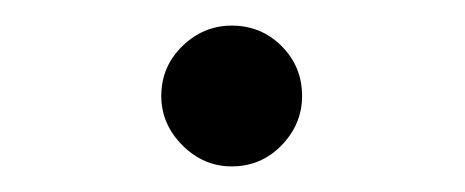

<svg xmlns="http://www.w3.org/2000/svg" viewBox="-20 -115 363 150"><path d="M106 -40Q106 -63 122.5 -79Q139 -95 161 -95Q184 -95 200 -79Q216 -63 216 -40Q216 -18 200 -1.5Q184 15 161 15Q139 15 122.5 -1.5Q106 -18 106 -40Z"/></svg>

Font: Venryn Sans
Style: Regular
Weight: 400
Designer: Owen Earl, indestructible type* (font) & Cristiano Sobral (main changes)
Version: Version 3.600; ttfautohint (v1.8.3)